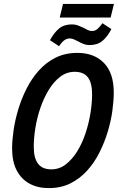

<svg xmlns="http://www.w3.org/2000/svg" viewBox="-20 -949 604 984"><path d="M230 15Q173 15 131 -8Q89 -31 65.5 -76Q42 -121 42 -188Q42 -229 49.5 -281Q57 -333 73.5 -388Q90 -443 116 -494.5Q142 -546 179 -587.5Q216 -629 265 -653.5Q314 -678 377 -678Q462 -678 512.5 -626.5Q563 -575 563 -475Q563 -434 556 -382Q549 -330 532.5 -275Q516 -220 490 -168Q464 -116 427 -75Q390 -34 341.5 -9.5Q293 15 230 15ZM243 -81Q284 -81 317 -106.5Q350 -132 375.5 -173Q401 -214 418 -265Q435 -316 443.5 -368.5Q452 -421 452 -466Q452 -524 430.5 -552.5Q409 -581 363 -581Q322 -581 289 -556Q256 -531 230.5 -489.5Q205 -448 187.5 -397.5Q170 -347 161.5 -294.5Q153 -242 153 -196Q153 -139 175 -110Q197 -81 243 -81ZM283 -712 236 -743Q258 -783 283.5 -803.5Q309 -824 349 -824Q366 -824 380 -818.5Q394 -813 407 -807Q418 -801 429 -795.5Q440 -790 451 -790Q468 -790 480.5 -801.5Q493 -813 505 -830L551 -800Q530 -760 504.5 -739Q479 -718 438 -718Q422 -718 408.5 -723.5Q395 -729 382 -736Q371 -742 359.5 -747Q348 -752 337 -752Q321 -752 307.5 -741Q294 -730 283 -712ZM286 -859 303 -929H564L547 -859Z"/></svg>

Font: Ubuntu Sans Mono Medium
Style: Italic
Weight: 500
Italic angle: -13.5°
Monospace: yes
Designer: Dalton Maag Ltd
Foundry: Dalton Maag Ltd
Version: Version 1.006